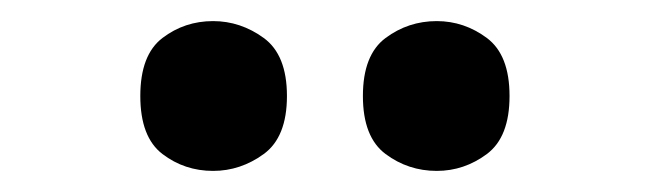

<svg xmlns="http://www.w3.org/2000/svg" viewBox="-20 -779 617 182"><path d="M394 -617Q367 -617 345.5 -633Q324 -649 324 -688Q324 -727 345.5 -743Q367 -759 394 -759Q420 -759 441.5 -743Q463 -727 463 -688Q463 -649 441.5 -633Q420 -617 394 -617ZM182 -617Q155 -617 134 -633Q113 -649 113 -688Q113 -727 134 -743Q155 -759 182 -759Q208 -759 230 -743Q252 -727 252 -688Q252 -649 230 -633Q208 -617 182 -617Z"/></svg>

Font: Noto Serif ExtraBold
Style: Regular
Weight: 800
Designer: Monotype Design Team
Foundry: Monotype Imaging Inc.
Version: Version 2.014